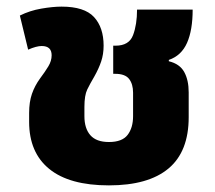

<svg xmlns="http://www.w3.org/2000/svg" viewBox="-20 -546 648 580"><path d="M309 14Q190 14 129 -35.5Q68 -85 68 -178V-205Q68 -238 76.5 -262.5Q85 -287 101 -309Q116 -329 126 -345.5Q136 -362 136 -379Q136 -407 106 -407Q90 -407 65 -396L40 -499Q70 -514 105 -520Q140 -526 166 -526Q235 -526 264 -494.5Q293 -463 293 -408Q293 -382 285.5 -360Q278 -338 265 -315Q252 -293 243.5 -275.5Q235 -258 235 -223V-195Q235 -158 253 -137.5Q271 -117 309 -117Q349 -117 365.5 -138.5Q382 -160 382 -195V-266Q382 -292 370 -307.5Q358 -323 328 -323H322V-408H329Q370 -408 382 -440Q394 -472 394 -517H562Q562 -455 545 -416.5Q528 -378 490 -365V-361Q523 -353 536.5 -328.5Q550 -304 550 -267V-192Q550 -88 489 -37Q428 14 309 14Z"/></svg>

Font: Noto Sans Thai UI ExtBd
Style: Regular
Weight: 800
Designer: Monotype Design Team
Foundry: Monotype Imaging Inc.
Version: Version 2.000